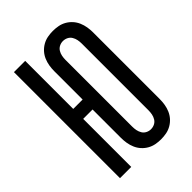

<svg xmlns="http://www.w3.org/2000/svg" viewBox="-221 -838 941 941"><g transform="rotate(-45 250.0 -367.5)"><path d="M325 8Q307 8 288.5 4.5Q270 1 253.5 -8.5Q237 -18 224.5 -32Q212 -46 204.5 -63.5Q197 -81 194 -99.5Q191 -118 191 -137V-333H126V0H48V-735H126V-402H191V-599Q191 -617 194 -635.5Q197 -654 204.5 -671.5Q212 -689 224.5 -703Q237 -717 253.5 -726.5Q270 -736 288.5 -739.5Q307 -743 325 -743Q344 -743 362.5 -739.5Q381 -736 397.5 -726.5Q414 -717 426.5 -703Q439 -689 446.5 -671.5Q454 -654 457 -635.5Q460 -617 460 -599V-137Q460 -118 457 -99.5Q454 -81 446.5 -63.5Q439 -46 426.5 -32Q414 -18 397.5 -8.5Q381 1 362.5 4.5Q344 8 325 8ZM325 -62Q339 -62 351 -68Q363 -74 370 -85.5Q377 -97 379.5 -110Q382 -123 382 -137V-599Q382 -612 379.5 -625Q377 -638 370 -649.5Q363 -661 351 -667Q339 -673 325 -673Q312 -673 300 -667Q288 -661 281 -649.5Q274 -638 271.5 -625Q269 -612 269 -599V-137Q269 -123 271.5 -110Q274 -97 281 -85.5Q288 -74 300 -68Q312 -62 325 -62Z"/></g></svg>

Font: Iosevka SS18
Style: Regular
Weight: 400
Monospace: yes
Designer: Belleve Invis
Foundry: Belleve Invis
Version: Version 25.1.1; ttfautohint (v1.8.4)